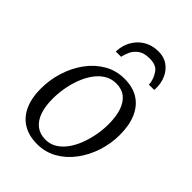

<svg xmlns="http://www.w3.org/2000/svg" viewBox="-233 -908 1026 1026"><g transform="rotate(45 280.5 -395.0)"><path d="M323 -568Q386 -568 429.2 -540.8Q472.5 -513.5 495 -462Q517.5 -410.5 517.5 -337.5Q517.5 -272 497.2 -210Q477 -148 440 -98.2Q403 -48.5 352 -19.2Q301 10 239.5 10Q177.5 10 133.5 -16.2Q89.5 -42.5 66.5 -92.8Q43.5 -143 43.5 -214Q43.5 -281 63.5 -344.2Q83.5 -407.5 120.5 -458Q157.5 -508.5 209 -538.2Q260.5 -568 323 -568ZM309.5 -519Q273 -519 243.8 -501Q214.5 -483 192.5 -452.5Q170.5 -422 155.8 -383.2Q141 -344.5 133.8 -302.8Q126.5 -261 126.5 -221Q126.5 -163 141 -122.2Q155.5 -81.5 184 -60Q212.5 -38.5 254 -38.5Q289.5 -38.5 318.2 -56.5Q347 -74.5 368.8 -105Q390.5 -135.5 405 -174Q419.5 -212.5 427 -254Q434.5 -295.5 434.5 -335Q434.5 -393 420.8 -434Q407 -475 379.5 -497Q352 -519 309.5 -519ZM187 -637.5Q187 -641.5 187.2 -645.5Q187.5 -649.5 188 -652.5Q190.5 -680.5 202.2 -706.8Q214 -733 234.5 -754Q255 -775 283.5 -787.2Q312 -799.5 348.5 -799.5Q390 -799.5 418.8 -779.2Q447.5 -759 462.8 -725.8Q478 -692.5 478 -653.5Q478 -651 477.5 -645.5Q477 -640 477 -637.5H436.5Q436.5 -641.5 436.5 -645.2Q436.5 -649 435.5 -653Q429.5 -685.5 409.8 -712.5Q390 -739.5 341.5 -739.5Q299 -739.5 275.2 -722Q251.5 -704.5 241 -680.8Q230.5 -657 226.5 -637.5Z"/></g></svg>

Font: Merriweather Light
Style: Italic
Weight: 300
Italic angle: -7.8°
Designer: Eben Sorkin
Foundry: Eben Sorkin
Version: Version 2.101